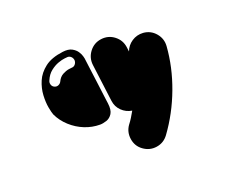

<svg xmlns="http://www.w3.org/2000/svg" viewBox="-101 -596 1202 972"><g transform="rotate(-20 500.0 -110.0)"><path d="M422 -202Q425 -180 428 -155Q431 -130 433.5 -112Q436 -94 436 -94Q441 -57 429 -38Q417 -19 397.5 -12.5Q378 -6 362 -6Q320 -6 280 -22Q240 -38 207.5 -67.5Q175 -97 157 -135Q152 -147 146.5 -176.5Q141 -206 143 -243.5Q145 -281 160.5 -317.5Q176 -354 211.5 -381.5Q247 -409 310 -417Q341 -421 359.5 -411Q378 -401 387.5 -386.5Q397 -372 400 -360Q403 -348 403 -348Q403 -348 408.5 -305.5Q414 -263 422 -202ZM326 -326Q337 -326 344.5 -335Q352 -344 352 -356Q351 -368 343 -376Q335 -384 324 -384Q323 -384 308 -382.5Q293 -381 272 -373.5Q251 -366 230 -349.5Q209 -333 197 -304Q192 -294 195.5 -282.5Q199 -271 210 -266Q221 -261 231.5 -265.5Q242 -270 247 -280Q257 -302 275.5 -312Q294 -322 309.5 -324Q325 -326 326 -326ZM725 -368Q765 -365 791 -334.5Q817 -304 814 -264Q806 -154 765 -44Q724 66 657 158Q633 191 593.5 197Q554 203 521 179Q489 156 483 116Q477 76 500 44Q511 30 520.5 14.5Q530 -1 539 -17Q507 -22 484 -44.5Q461 -67 457 -100L431 -302Q426 -342 450.5 -374Q475 -406 515 -411Q555 -416 586.5 -391.5Q618 -367 623 -327L626 -304Q637 -334 664 -352Q691 -370 725 -368Z"/></g></svg>

Font: Nikukyu
Style: Regular
Weight: 400
Version: Version 1.00